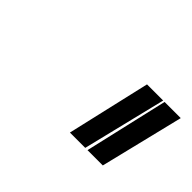

<svg xmlns="http://www.w3.org/2000/svg" viewBox="-51 -824 479 479"><g transform="rotate(45 188.5 -584.5)"><path d="M323 -474H269L320 -695H377ZM261 -474H207L258 -695H315Z"/></g></svg>

Font: Titillium Web Light
Style: Italic
Weight: 300
Italic angle: -13°
Version: Version 1.002;PS 57.000;hotconv 1.0.70;makeotf.lib2.5.55311